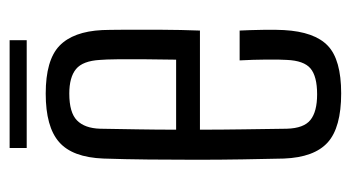

<svg xmlns="http://www.w3.org/2000/svg" viewBox="-185 -537 729 399"><g transform="rotate(-90 179.5 -337.5)"><path d="M185 7Q114 7 83 -21Q52 -49 49.5 -112Q48.5 -151 47.8 -197.8Q47 -244.5 47 -294.2Q47 -344 47.5 -393.2Q48 -442.5 49.5 -487Q52 -551.5 83.8 -579.2Q115.5 -607 184.5 -607Q254 -607 283.8 -578.5Q313.5 -550 316.5 -489.5Q317 -478 317.2 -444.8Q317.5 -411.5 317.2 -368.8Q317 -326 315.5 -286.5H109.5Q109.5 -242 110.2 -196.8Q111 -151.5 111.5 -106Q112.5 -70.5 129.8 -56.8Q147 -43 183 -43Q220.5 -43 236.8 -56.8Q253 -70.5 254.5 -106Q255.5 -121 255.2 -148.8Q255 -176.5 253.5 -204H315.5Q316.5 -184.5 317 -156.2Q317.5 -128 316.5 -112Q313 -48.5 284 -20.8Q255 7 185 7ZM109.5 -336H255Q255.5 -367.5 255.8 -399.8Q256 -432 255.8 -457.8Q255.5 -483.5 254.5 -494Q252.5 -530 235.5 -544Q218.5 -558 184.5 -558Q145 -558 128.8 -542Q112.5 -526 111.5 -494Q111 -456 110.2 -416.2Q109.5 -376.5 109.5 -336ZM71.5 -682H295.5V-646.5H71.5Z"/></g></svg>

Font: Big Shoulders Text Thin Light
Style: Regular
Weight: 300
Version: Version 2.002